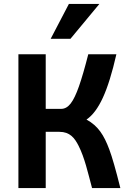

<svg xmlns="http://www.w3.org/2000/svg" viewBox="-20 -950 667 970"><path d="M211 -676H73V0H211V-284H280C333.2 -284 356.9 -253.1 377 -213.5C407.6 -153.1 423.7 -79.5 445 0H588C565.3 -91.3 546.7 -156.5 532 -195.5C505.1 -267 476.6 -313.2 417 -346C447.7 -366.7 475.2 -403.3 499.5 -456C523.8 -508.7 546.7 -582 568 -676H426C408.7 -608 393 -554 379 -514C365 -474 351 -445 337 -427C323 -409 307 -400 289 -400H211ZM336 -754 482 -930H328L236 -754Z"/></svg>

Font: Fog Sans
Style: Bold
Weight: 700
Foundry: Intel Corporation
Version: Version 1.00